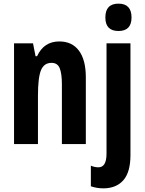

<svg xmlns="http://www.w3.org/2000/svg" viewBox="-20 -782 785 1042"><path d="M301.8 -557.1Q371.1 -557.1 408.4 -507.1Q445.8 -457 445.8 -361.8V0H315.9V-324.2Q315.9 -381.8 304.2 -411.4Q292.5 -440.9 259.8 -440.9Q218.8 -440.9 202.4 -400.9Q186 -360.8 186 -263.2V0H56.2V-546.9H159.2L172.9 -477.1H181.2Q218.3 -557.1 301.8 -557.1ZM551.8 -687Q551.8 -762.2 623 -762.2Q693.8 -762.2 693.8 -687Q693.8 -613.8 623 -613.8Q551.8 -613.8 551.8 -687ZM543 240.2Q504.9 240.2 473.1 229V117.2Q493.7 126 514.2 126Q558.1 126 558.1 51.8V-546.9H688V59.1Q688 151.9 649.9 195.6Q611.8 239.3 543 240.2Z"/></svg>

Font: Open Sans Condensed
Style: Bold
Weight: 700
Width: 3
Designer: Monotype Design Team
Foundry: Monotype Imaging Inc.
Version: Version 3.003; ttfautohint (v1.8.4)